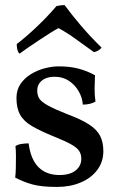

<svg xmlns="http://www.w3.org/2000/svg" viewBox="-20 -729 468 758"><path d="M355 -432Q354 -408 353.5 -381Q353 -354 357 -328Q347 -322 334 -319Q321 -316 307 -316Q305 -344 290.5 -369Q276 -394 252 -410Q228 -426 195 -426Q164 -426 145.5 -411Q127 -396 127 -371Q127 -354 134.5 -341Q142 -328 167.5 -313.5Q193 -299 246 -278Q300 -258 331 -238Q362 -218 375 -193Q388 -168 388 -132Q388 -90 364 -58Q340 -26 298.5 -8.5Q257 9 205 9Q145 9 109.5 -0.5Q74 -10 40 -28Q42 -44 42.5 -67Q43 -90 43 -113Q43 -136 41 -152Q49 -158 63.5 -160.5Q78 -163 93 -163Q101 -100 132 -69Q163 -38 215 -38Q256 -38 278.5 -56Q301 -74 301 -102Q301 -120 292.5 -133Q284 -146 261 -159Q238 -172 193 -190Q139 -212 106.5 -231Q74 -250 59.5 -276Q45 -302 45 -342Q45 -374 61 -397.5Q77 -421 102.5 -436.5Q128 -452 157 -459.5Q186 -467 211 -467Q256 -467 290 -458Q324 -449 355 -432ZM57 -517Q50 -524 48 -536Q46 -548 46 -555Q84 -584 126.5 -624.5Q169 -665 203 -705Q211 -707 220 -708Q229 -709 235 -709Q262 -672 299 -628.5Q336 -585 381 -541Q377 -535 368.5 -530Q360 -525 351 -523Q319 -546 281 -573.5Q243 -601 211 -618Q199 -612 178.5 -599Q158 -586 134.5 -570.5Q111 -555 90 -540.5Q69 -526 57 -517Z"/></svg>

Font: Vollkorn
Style: Regular
Weight: 400
Designer: Friedrich Althausen
Foundry: Friedrich Althausen
Version: Version 5.001